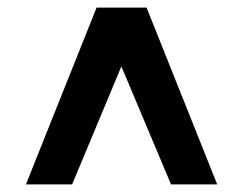

<svg xmlns="http://www.w3.org/2000/svg" viewBox="-20 -725 637 503"><path d="M48 -242 233 -705H364L549 -242H428L298 -551L169 -242Z"/></svg>

Font: Georama Extended SemiBold
Style: Regular
Weight: 600
Width: 7
Designer: Jean-Baptiste Levee
Foundry: Production Type
Version: Version 1.000